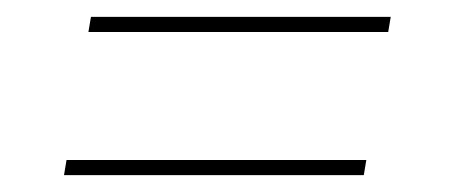

<svg xmlns="http://www.w3.org/2000/svg" viewBox="-20 -454 540 228"><path d="M441 -416H85L88 -434H444ZM412 -246H56L59 -264H415Z"/></svg>

Font: Iosevka Thin
Style: Italic
Weight: 100
Italic angle: -9°
Monospace: yes
Designer: Belleve Invis
Foundry: Belleve Invis
Version: Version 32.5.0; ttfautohint (v1.8.4)